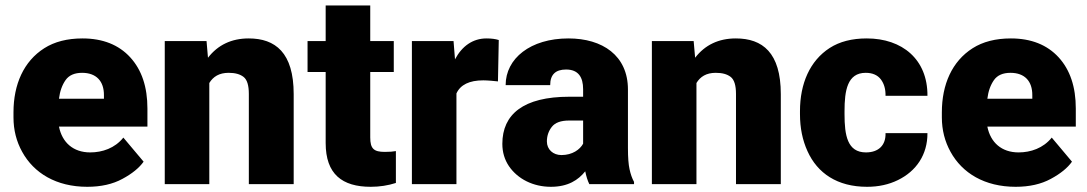

<svg xmlns="http://www.w3.org/2000/svg" viewBox="-20 -680 4013 709"><path d="M302.2 9.8C353 9.8 396.5 0 432.1 -19.5C467.8 -38.6 494.1 -60.1 510.3 -83L435.5 -171.9C404.3 -132.8 357.9 -117.2 313 -117.2C250.5 -117.2 209.5 -153.8 197.8 -212.4H524.4V-279.3C524.4 -358.9 503.4 -421.9 460.9 -468.3C418.5 -514.6 359.4 -538.1 284.7 -538.1C228.5 -538.1 181.2 -525.9 143.6 -502C67.4 -453.6 29.8 -368.2 29.8 -265.1V-246.6C29.8 -200.2 40.5 -157.7 62 -119.1C105 -41 187.5 9.8 302.2 9.8ZM283.2 -411.1C335.4 -411.1 364.3 -380.4 363.8 -328.1V-315.4H197.8C201.2 -343.3 209.5 -366.2 222.2 -384.3C234.9 -402.3 255.4 -411.1 283.2 -411.1Z M824.2 -411.1C848.1 -411.1 866.2 -406.2 879.4 -396C892.6 -385.7 898.9 -364.7 898.9 -333V0H1064.5V-332.5C1064.5 -485.8 996.6 -538.1 898.4 -538.1C835 -538.1 784.7 -514.2 748 -466.8L742.7 -528.3H588.4V0H752.9V-373.5C767.1 -397 789.6 -411.1 824.2 -411.1Z M1347.2 -528.3V-659.7H1182.6V-528.3H1115.7V-414.1H1182.6V-151.9C1182.6 -37.1 1243.2 9.8 1349.1 9.8C1381.8 9.8 1413.1 4.9 1441.9 -4.4V-122.1C1430.7 -120.1 1419.9 -119.1 1400.9 -119.1C1360.4 -119.1 1347.2 -130.9 1347.2 -172.4V-414.1H1434.1V-528.3Z M1821.8 -532.2C1809.6 -536.1 1794.4 -538.1 1776.4 -538.1C1726.1 -538.1 1686 -509.8 1660.2 -460.9L1654.8 -528.3H1501V0H1665.5V-335C1680.2 -367.2 1713.4 -383.3 1764.6 -383.3C1779.8 -383.3 1805.7 -380.9 1818.8 -379.4Z M2321.3 0V-8.3C2314 -21.5 2308.6 -37.1 2304.7 -55.2C2300.8 -72.8 2298.8 -98.6 2298.8 -133.3V-349.6C2298.8 -475.1 2204.6 -538.1 2079.1 -538.1C1938.5 -538.1 1847.2 -463.9 1847.2 -365.7H2011.7C2011.7 -404.3 2031.2 -423.3 2070.3 -423.3C2115.7 -423.3 2133.3 -395 2133.3 -350.6V-322.8H2082.5C1912.6 -322.8 1835 -257.8 1835 -148.9C1835 -117.7 1843.3 -90.3 1859.4 -66.4C1892.1 -18.6 1949.2 9.8 2014.2 9.8C2078.1 9.8 2115.7 -15.6 2141.1 -47.4C2145 -28.3 2149.9 -12.7 2156.2 0ZM2053.2 -107.4C2022.5 -107.4 1999.5 -127.9 1999.5 -157.7C1999.5 -177.7 2005.4 -195.8 2017.6 -211.4C2029.8 -227.1 2050.8 -234.9 2081.5 -234.9H2133.3V-149.4C2121.6 -127.9 2093.8 -107.4 2053.2 -107.4Z M2623 -411.1C2647 -411.1 2665 -406.2 2678.2 -396C2691.4 -385.7 2697.8 -364.7 2697.8 -333V0H2863.3V-332.5C2863.3 -485.8 2795.4 -538.1 2697.3 -538.1C2633.8 -538.1 2583.5 -514.2 2546.9 -466.8L2541.5 -528.3H2387.2V0H2551.8V-373.5C2565.9 -397 2588.4 -411.1 2623 -411.1Z M3177.7 -117.2C3108.9 -117.2 3098.6 -180.7 3098.6 -258.3V-269.5C3098.6 -345.7 3108.9 -411.1 3176.8 -411.1C3201.7 -411.1 3220.7 -402.8 3232.9 -386.7C3245.1 -370.1 3250.5 -350.1 3250 -326.2H3404.8C3405.8 -460.9 3311.5 -538.1 3180.7 -538.1C3126 -538.1 3080.6 -526.4 3043.9 -502.9C2970.7 -455.6 2934.1 -371.6 2934.1 -269.5V-258.3C2934.1 -207.5 2943.4 -162.1 2961.9 -121.6C2998.5 -40.5 3071.8 9.8 3181.6 9.8C3224.1 9.8 3262.2 1.5 3295.9 -15.1C3363.3 -47.9 3405.3 -108.9 3404.8 -188.5H3250C3251.5 -143.6 3224.1 -117.2 3177.7 -117.2Z M3730.5 9.8C3781.2 9.8 3824.7 0 3860.4 -19.5C3896 -38.6 3922.4 -60.1 3938.5 -83L3863.8 -171.9C3832.5 -132.8 3786.1 -117.2 3741.2 -117.2C3678.7 -117.2 3637.7 -153.8 3626 -212.4H3952.6V-279.3C3952.6 -358.9 3931.6 -421.9 3889.2 -468.3C3846.7 -514.6 3787.6 -538.1 3712.9 -538.1C3656.7 -538.1 3609.4 -525.9 3571.8 -502C3495.6 -453.6 3458 -368.2 3458 -265.1V-246.6C3458 -200.2 3468.8 -157.7 3490.2 -119.1C3533.2 -41 3615.7 9.8 3730.5 9.8ZM3711.4 -411.1C3763.7 -411.1 3792.5 -380.4 3792 -328.1V-315.4H3626C3629.4 -343.3 3637.7 -366.2 3650.4 -384.3C3663.1 -402.3 3683.6 -411.1 3711.4 -411.1Z"/></svg>

Font: Vazirmatn Black
Style: Regular
Weight: 900
Designer: Saber Rastikerdar
Foundry: Saber Rastikerdar
Version: Version 33.003